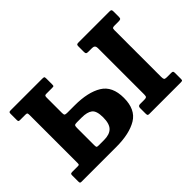

<svg xmlns="http://www.w3.org/2000/svg" viewBox="-95 -756 992 992"><g transform="rotate(-45 401.5 -260.0)"><path d="M583 -89.5V-429Q583 -450 562 -450H534.5Q524.5 -450 521.2 -453Q518 -456 518 -466.5V-506Q518 -515 521 -517.5Q524 -520 532.5 -520H760Q769 -520 771.5 -516.8Q774 -513.5 774 -504V-466Q774 -455.5 770 -452.8Q766 -450 756 -450H727Q716.5 -450 712.8 -447.5Q709 -445 709 -434.5V-92.5Q709 -79.5 712 -74.8Q715 -70 728 -70H761Q769.5 -70 771.8 -66.8Q774 -63.5 774 -55V-11Q774 -3 770.5 -1.5Q767 0 758.5 0H530Q522 0 520 -3.5Q518 -7 518 -15.5V-55Q518 -70 532.5 -70H563Q575 -70 579 -73.2Q583 -76.5 583 -89.5ZM35.5 0Q28 0 26 -2.5Q24 -5 24 -13V-59Q24 -66.5 27.8 -68.2Q31.5 -70 38 -70H78Q86 -70 87.5 -73Q89 -76 89 -83.5V-433Q89 -442.5 87.2 -446.2Q85.5 -450 76 -450H36.5Q29 -450 26.5 -452Q24 -454 24 -462V-508Q24 -516 27 -518Q30 -520 37.5 -520H267Q277.5 -520 280.5 -518Q283.5 -516 283.5 -505V-464.5Q283.5 -454 281.8 -452Q280 -450 269.5 -450H227.5Q219.5 -450 217.2 -446.8Q215 -443.5 215 -435V-322Q215 -309.5 219 -306.8Q223 -304 235.5 -304H289Q385.5 -304 441 -270.2Q496.5 -236.5 496.5 -151.5Q496.5 -67 441 -33.5Q385.5 0 289 0ZM270 -70Q310 -70 329.8 -89.8Q349.5 -109.5 349.5 -156.5Q349.5 -204 329.8 -219Q310 -234 270 -234H235.5Q223 -234 219 -230.8Q215 -227.5 215 -213.5V-88Q215 -76 217.2 -73Q219.5 -70 230 -70Z"/></g></svg>

Font: Besley* Narrow Semi
Style: Regular
Weight: 600
Width: 4
Designer: Owen Earl
Foundry: indestructible type*
Version: Version 3.000; ttfautohint (v1.8.3)